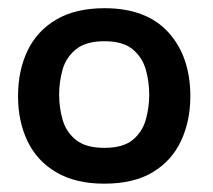

<svg xmlns="http://www.w3.org/2000/svg" viewBox="-20 -431 512 461"><path d="M230.4 10Q161.7 10 115.3 -17.2Q69 -44.3 46.2 -91.8Q23.3 -139.3 23.3 -200.1Q23.3 -261.8 46.2 -309.4Q69 -357 115.4 -384.2Q161.8 -411.3 230.9 -411.3Q331.7 -411.3 384.3 -353.3Q437 -295.3 437 -199.7Q437 -140.7 414.8 -93Q392.7 -45.3 347 -17.7Q301.4 10 230.4 10ZM230.5 -76Q275.3 -76 298.5 -95Q321.7 -114 330 -143.5Q338.3 -172.9 338.3 -203.4Q338.3 -234.7 330 -264Q321.7 -293.3 298.5 -312.7Q275.3 -332 230.5 -332Q186.3 -332 162.5 -312.7Q138.7 -293.3 130.3 -264Q122 -234.7 122 -203.4Q122 -172.9 130.3 -143.5Q138.7 -114 162.5 -95Q186.3 -76 230.5 -76Z"/></svg>

Font: Darker Grotesque Light
Style: Regular
Weight: 300
Designer: Gabriel Lam
Foundry: TypeRant
Version: Version 1.000;gftools[0.9.28]